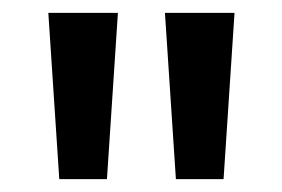

<svg xmlns="http://www.w3.org/2000/svg" viewBox="-20 -734 438 298"><path d="M55 -714H163L146 -456H72ZM236 -714H344L327 -456H253Z"/></svg>

Font: Noto Sans Thai Looped ExtraCondensed Medium
Style: Regular
Weight: 500
Width: 2
Designer: Sasikarn Vongin, Ben Mitchell
Foundry: The Fontpad Ltd
Version: Version 1.001; ttfautohint (v1.8.4.7-5d5b)